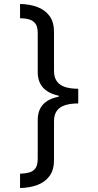

<svg xmlns="http://www.w3.org/2000/svg" viewBox="-20 -812 495 967"><path d="M374 -291Q334 -291 307 -282Q280 -273 266 -253.5Q252 -234 252 -201V-6Q252 44 229.5 74.5Q207 105 168.5 119.5Q130 134 81 135V63Q109 62 129 56Q149 50 159.5 34Q170 18 170 -13V-206Q170 -257 197 -286Q224 -315 276 -325V-330Q224 -341 197 -370.5Q170 -400 170 -450V-645Q170 -676 159.5 -691.5Q149 -707 129 -713.5Q109 -720 81 -720V-792Q130 -791 168.5 -776.5Q207 -762 229.5 -731.5Q252 -701 252 -651V-455Q252 -423 266 -403Q280 -383 307 -374Q334 -365 374 -365Z"/></svg>

Font: hexlgurmukhi05
Style: Book
Weight: 400
Designer: Jelle Bosma - Monotype Design Team
Foundry: Monotype Imaging Inc.
Version: Version 2.003